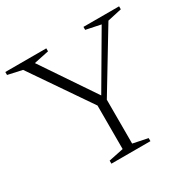

<svg xmlns="http://www.w3.org/2000/svg" viewBox="-151 -828 982 980"><g transform="rotate(-30 340.0 -338.0)"><path d="M83.5 -640 -0.5 -658.5V-676H241V-658.5L153 -640L375 -311H354L547 -640.5L460 -658.5V-676H670V-658.5L586.5 -640L377.5 -294.5V-36L464.5 -18V0H234.5V-18L321.5 -36V-292.5Z"/></g></svg>

Font: Newsreader 16pt 16pt Light
Style: Regular
Weight: 300
Version: Version 1.003